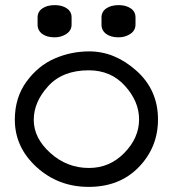

<svg xmlns="http://www.w3.org/2000/svg" viewBox="-20 -716 676 751"><path d="M38 -248Q38 -334 83.5 -396.5Q129 -459 193.5 -487Q258 -515 329 -515Q429 -515 513.5 -439.5Q598 -364 598 -249Q598 -140 523 -62.5Q448 15 327 15Q208 15 123 -62.5Q38 -140 38 -248ZM112 -247Q112 -176 177 -117.5Q242 -59 328 -59Q409 -59 466.5 -118Q524 -177 524 -249Q524 -319 469 -380Q414 -441 327 -441Q225 -441 168.5 -379Q112 -317 112 -247ZM127 -620V-648Q127 -670 145.5 -683Q164 -696 195 -696Q222 -696 241 -683.5Q260 -671 260 -648V-620Q260 -597 240 -583.5Q220 -570 194 -570Q163 -570 145 -583.5Q127 -597 127 -620ZM377 -620V-648Q377 -670 395.5 -683Q414 -696 445 -696Q472 -696 491 -683.5Q510 -671 510 -648V-620Q510 -597 490 -583.5Q470 -570 444 -570Q413 -570 395 -583.5Q377 -597 377 -620Z"/></svg>

Font: Happy Monkey
Style: Regular
Weight: 400
Version: Version 1.001